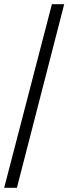

<svg xmlns="http://www.w3.org/2000/svg" viewBox="-20 -780 328 921"><path d="M0 121 229 -760H288L61 121Z"/></svg>

Font: Noto Serif Gujarati Medium
Style: Regular
Weight: 500
Version: Version 2.102